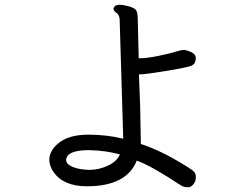

<svg xmlns="http://www.w3.org/2000/svg" viewBox="-20 -765 1040 807"><path d="M356 -51Q395 -51 433 -68.5Q471 -86 484 -116Q427 -132 355 -134Q260 -134 258 -93Q258 -75 285 -63.5Q312 -52 356 -51ZM770 22Q752 22 740 14Q618 -67 555 -90Q512 18 345 18Q247 18 205 -42Q187 -68 187 -95Q189 -136 231.5 -167.5Q274 -199 352 -199Q429 -199 498 -182L483 -680Q483 -702 470 -710.5Q457 -719 457 -730Q462 -745 482 -745Q498 -745 521.5 -738.5Q545 -732 552 -722Q559 -712 559 -683L563 -520Q597 -520 645.5 -530Q694 -540 717.5 -547.5Q741 -555 752 -555Q763 -555 782.5 -546.5Q802 -538 803 -522Q803 -496 783 -488Q750 -478 670 -465.5Q590 -453 580 -453Q564 -453 564 -452L569 -320L572 -160Q655 -132 741 -80Q774 -60 788.5 -49.5Q803 -39 803 -24Q803 -11 801 -4Q789 22 770 22Z"/></svg>

Font: LXGW WenKai Mono Medium
Style: Regular
Weight: 500
Monospace: yes
Designer: LXGW / Fontworks Inc.
Foundry: LXGW / Fontworks Inc.
Version: Version 1.520; June 14, 2025